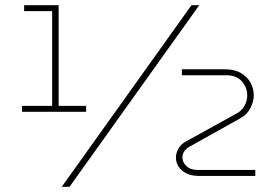

<svg xmlns="http://www.w3.org/2000/svg" viewBox="-20 -720 1081 740"><path d="M65 -289V-312H181V-677H73V-700H206V-312H312V-289ZM218 0 718 -700H748L248 0ZM746 -42Q717 -42 697 -52.5Q677 -63 667.5 -79Q658 -95 658 -113Q658 -130 668 -147.5Q678 -165 697 -175L891 -282Q912 -293 922.5 -312.5Q933 -332 933 -353Q933 -382 912.5 -406Q892 -430 851 -430H681V-453H846Q884 -453 908.5 -438.5Q933 -424 945.5 -401.5Q958 -379 958 -353Q958 -328 945 -303Q932 -278 906 -264L711 -155Q683 -139 683 -113Q683 -95 698.5 -80Q714 -65 742 -65H964V-42Z"/></svg>

Font: MuseoModerno Thin
Style: Regular
Weight: 100
Designer: Pablo Cosgaya, Héctor Gatti, Marcela Romero, and the Authors of The MuseoModerno Project.
Foundry: Omnibus-Type Team
Version: Version 1.003